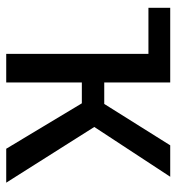

<svg xmlns="http://www.w3.org/2000/svg" viewBox="5 -572 567 617"><g transform="rotate(90 288.5 -263.5)"><path d="M548 -527H447L314 -315H245V-527H5V-457H153V0H245V-243H312L458 0H567L388 -283Z"/></g></svg>

Font: Fira Sans
Style: Regular
Weight: 400
Designer: Carrois Corporate & Edenspiekermann AG
Foundry: Carrois Corporate GbR & Edenspiekermann AG
Version: Version 4.203